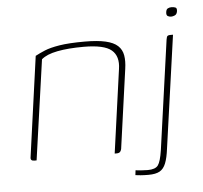

<svg xmlns="http://www.w3.org/2000/svg" viewBox="-46 -544 714 676"><g transform="rotate(-5 311.0 -205.5)"><path d="M56 0Q41 0 44 -14L93 -367Q108 -375 127 -383Q146 -391 179.5 -396.5Q213 -402 269 -402Q314 -402 342.5 -395.5Q371 -389 385.5 -375.5Q400 -362 403.5 -341.5Q407 -321 403 -294L364 -14Q363 -10 361 -6.5Q359 -3 355.5 -1.5Q352 0 347 0H340L381 -295Q388 -340 362 -362Q336 -384 264 -384Q209 -384 170.5 -376.5Q132 -369 114 -353L64 0ZM452 85Q437 85 424.5 84Q412 83 406 82L408 65Q413 66 427 67Q441 68 451 68Q478 68 487.5 55Q497 42 503 2L557 -384Q558 -389 559 -392.5Q560 -396 563 -397.5Q566 -399 572 -399H581L525 -1Q521 31 513.5 50Q506 69 492 77Q478 85 452 85ZM580 -463Q574 -463 568.5 -466Q563 -469 564 -479Q565 -490 571 -493Q577 -496 584 -496Q592 -496 598 -493.5Q604 -491 602 -479Q600 -469 593 -466Q586 -463 580 -463Z"/></g></svg>

Font: Genos Thin Thin
Style: Italic
Weight: 250
Italic angle: -8°
Version: Version 1.010